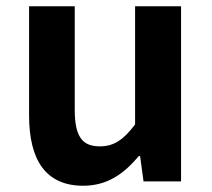

<svg xmlns="http://www.w3.org/2000/svg" viewBox="-20 -580 677 614"><path d="M246 14C323 14 376 -24 424 -81H428L439 0H559V-560H412V-182C374 -132 344 -112 299 -112C244 -112 219 -142 219 -229V-560H73V-211C73 -70 125 14 246 14Z"/></svg>

Font: Noto Sans TC
Style: Bold
Weight: 700
Designer: Ryoko NISHIZUKA 西塚涼子 (kana, bopomofo & ideographs); Paul D. Hunt (Latin, Greek & Cyrillic); Sandoll Communications 산돌커뮤니
Foundry: Adobe
Version: Version 2.004;hotconv 1.0.118;makeotfexe 2.5.65603